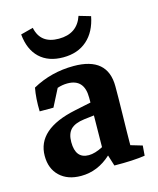

<svg xmlns="http://www.w3.org/2000/svg" viewBox="-90 -617 569 690"><g transform="rotate(-15 194.5 -272.5)"><path d="M127.4 7.3Q77.6 7.3 48.3 -20.5Q19 -48.3 19 -95.7Q19 -195.3 167 -226.1L227.5 -238.8V-257.3Q227.5 -326.7 165 -326.7Q146 -326.7 127.4 -320.3L94.2 -255.4H43Q41.5 -303.2 48.8 -342.3Q119.1 -381.3 202.6 -381.3Q329.1 -381.3 329.1 -272Q329.1 -258.3 328.9 -230Q328.6 -201.7 327.9 -168.7Q327.1 -135.7 326.7 -107.4Q326.2 -79.1 326.2 -64.5V-53.7L369.1 -41L366.2 -3.9Q323.2 2.9 252 2L239.3 -38.6Q189.5 7.3 127.4 7.3ZM124 -119.1Q124 -57.6 173.3 -57.6Q196.3 -57.6 226.1 -73.2Q226.1 -102.5 226.8 -132.8Q227.5 -163.1 227.5 -190.9L190.4 -186.5Q155.3 -182.1 139.6 -166.3Q124 -150.4 124 -119.1ZM175.8 -420.9Q120.6 -420.9 88.1 -451.7Q55.7 -482.4 50.3 -539.6L96.7 -551.8Q109.4 -489.7 177.7 -489.7Q246.1 -489.7 266.6 -550.8L310.1 -538.1Q299.3 -481.9 264.6 -451.4Q230 -420.9 175.8 -420.9Z"/></g></svg>

Font: Markazi Text SemiBold
Style: Regular
Weight: 600
Designer: Borna Izadpanah (Arabic designer), Fiona Ross (Arabic design director) and Florian Runge (Latin designer)
Foundry: Borna Izadpanah and Florian Runge
Version: Version 1.001; ttfautohint (v1.8.3)